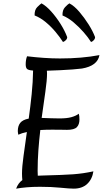

<svg xmlns="http://www.w3.org/2000/svg" viewBox="-20 -1117 623 1143"><path d="M76 6Q88 -27 113 -45Q112 -54 111.5 -64Q111 -74 111 -84Q111 -123 120 -188Q129 -253 140 -331Q110 -325 89 -315Q88 -319 87 -326Q86 -333 86 -337Q86 -367 100.5 -385.5Q115 -404 151 -411Q161 -482 168.5 -556Q176 -630 177 -697Q149 -699 141 -706.5Q133 -714 133 -734Q133 -761 141 -782Q191 -776 240.5 -772.5Q290 -769 337 -769Q467 -769 572 -789Q561 -725 468 -709Q446 -706 411.5 -703.5Q377 -701 337 -699Q297 -697 259 -696Q260 -690 260 -681Q260 -640 250 -570.5Q240 -501 228 -415Q254 -414 284 -413Q314 -412 334 -412Q378 -412 405 -419.5Q432 -427 449 -440Q451 -434 452 -425.5Q453 -417 453 -406Q453 -376 437.5 -360Q422 -344 379 -344Q374 -344 350 -344.5Q326 -345 291 -345Q253 -345 220 -343Q213 -284 208.5 -222.5Q204 -161 204 -99Q204 -79 205 -71Q216 -71 230 -72Q296 -74 340.5 -75.5Q385 -77 416.5 -79.5Q448 -82 475.5 -86Q503 -90 536 -97Q529 -50 499 -22Q469 6 419 6Q394 6 340 0.5Q286 -5 218 -5Q175 -5 140 -2Q105 1 76 6ZM546 -896Q546 -886 538 -877.5Q530 -869 522 -867Q505 -894 478 -925Q451 -956 418.5 -983.5Q386 -1011 352 -1025Q351 -1057 367 -1074Q383 -1091 393 -1097Q422 -1082 452 -1047Q482 -1012 507.5 -971.5Q533 -931 546 -896ZM380 -896Q380 -886 372 -878Q364 -870 355 -867Q338 -894 311.5 -926Q285 -958 252.5 -985Q220 -1012 186 -1025Q185 -1058 201.5 -1074.5Q218 -1091 227 -1097Q255 -1082 285 -1048.5Q315 -1015 340.5 -974.5Q366 -934 380 -896Z"/></svg>

Font: Merienda Light
Style: Regular
Weight: 300
Designer: Eduardo Rodriguez Tunni
Foundry: Eduardo Rodriguez Tunni
Version: Version 2.001; ttfautohint (v1.8.4.7-5d5b)